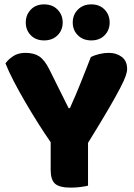

<svg xmlns="http://www.w3.org/2000/svg" viewBox="-20 -851 614 879"><path d="M562 -535Q562 -523 555.5 -503.5Q549 -484 529.5 -446.5Q510 -409 475 -349Q440 -289 383 -197V-1Q372 2 349.5 5Q327 8 304 8Q252 8 232 -10Q212 -28 212 -73V-200Q186 -237 156 -284.5Q126 -332 97 -381.5Q68 -431 43.5 -478Q19 -525 5 -561Q18 -579 40.5 -594Q63 -609 96 -609Q135 -609 159.5 -593Q184 -577 206 -533L294 -356H300Q314 -387 325.5 -414Q337 -441 348 -468.5Q359 -496 370.5 -525Q382 -554 396 -590Q414 -599 436 -604Q458 -609 478 -609Q513 -609 537.5 -590.5Q562 -572 562 -535ZM267 -748Q267 -713 243.5 -689.5Q220 -666 182 -666Q144 -666 121 -689.5Q98 -713 98 -748Q98 -783 121 -807Q144 -831 182 -831Q220 -831 243.5 -807Q267 -783 267 -748ZM482 -748Q482 -713 459 -689.5Q436 -666 398 -666Q360 -666 336.5 -689.5Q313 -713 313 -748Q313 -783 336.5 -807Q360 -831 398 -831Q436 -831 459 -807Q482 -783 482 -748Z"/></svg>

Font: Baloo Chettan 2 ExtraBold
Style: Regular
Weight: 800
Designer: Maithili Shingre, Unnati Kotecha and Ek Type
Foundry: Ek Type
Version: Version 1.640;hotconv 1.0.111;makeotfexe 2.5.65597; ttfautoh